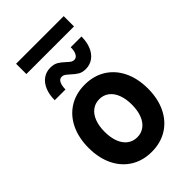

<svg xmlns="http://www.w3.org/2000/svg" viewBox="-263 -985 1089 1089"><g transform="rotate(-45 281.0 -441.0)"><path d="M43 -261.7Q43 -342.3 72.5 -403.3Q102.1 -464.4 156 -497.8Q210 -531.2 281.2 -531.2Q352.5 -531.2 406.5 -497.8Q460.4 -464.4 490 -403.3Q519.5 -342.3 519.5 -261.7Q519.5 -181.2 490 -120.1Q460.4 -59.1 406.5 -25.6Q352.5 7.8 281.2 7.8Q210 7.8 156 -25.6Q102.1 -59.1 72.5 -120.1Q43 -181.2 43 -261.7ZM390.6 -261.7Q390.6 -308.1 377.4 -342.5Q364.3 -377 339.4 -395.8Q314.5 -414.6 281.2 -414.6Q248 -414.6 223.1 -395.8Q198.2 -377 185.1 -342.5Q171.9 -308.1 171.9 -261.7Q171.9 -215.3 185.1 -180.9Q198.2 -146.5 223.1 -127.7Q248 -108.9 281.2 -108.9Q314.5 -108.9 339.4 -127.7Q364.3 -146.5 377.4 -180.9Q390.6 -215.3 390.6 -261.7ZM98.6 -588.9Q98.6 -634.3 112.8 -667.7Q127 -701.2 152.3 -719.2Q177.7 -737.3 210.9 -737.3Q239.3 -737.3 257.8 -726.6Q276.4 -715.8 296.9 -696.3Q310.5 -683.6 319.3 -677.7Q328.1 -671.9 338.4 -671.9Q356.4 -671.9 366 -690.2Q375.5 -708.5 375 -737.3H461.4Q461.4 -692.9 447.3 -659.2Q433.1 -625.5 407.5 -607.2Q381.8 -588.9 348.6 -588.9Q321.8 -588.9 303.7 -599.4Q285.6 -609.9 265.1 -629.4Q250 -643.1 241 -649.2Q231.9 -655.3 220.7 -655.3Q203.1 -655.3 194.1 -637.5Q185.1 -619.6 184.6 -588.9ZM89.8 -807.6V-890.1H471.7V-807.6Z"/></g></svg>

Font: Reddit Mono
Style: Bold
Weight: 700
Designer: Stephen Hutchings
Foundry: Reddit
Version: Version 1.009